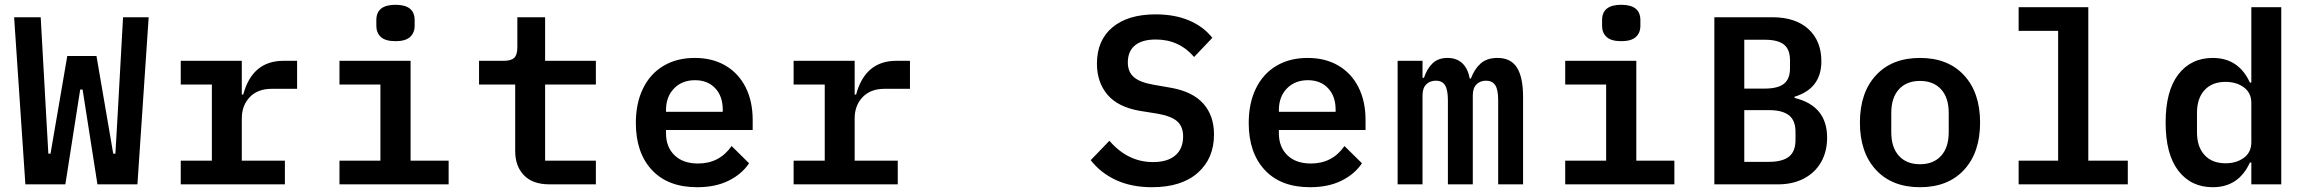

<svg xmlns="http://www.w3.org/2000/svg" viewBox="-20 -770 9640 802"><path d="M86 0 39 -698H150L173 -286L182 -128H191L261 -536H383L453 -128H462L471 -283L494 -698H601L554 0H387L325 -396H315L253 0Z M735 -99H865V-417H735V-516H990V-375H996Q1034 -516 1164 -516H1221V-399H1115Q1056 -399 1023 -364Q990 -329 990 -276V-99H1170V0H735Z M1552 -662V-686Q1552 -750 1632 -750Q1712 -750 1712 -686V-662Q1712 -633 1693 -615.5Q1674 -598 1632 -598Q1590 -598 1571 -615.5Q1552 -633 1552 -662ZM1398 -99H1569V-417H1398V-516H1695V-99H1854V0H1398Z M2132 -139V-417H1981V-516H2084Q2115 -516 2128 -528.5Q2141 -541 2141 -572V-698H2257V-516H2469V-417H2257V-99H2469V0H2275Q2205 0 2168.5 -38Q2132 -76 2132 -139Z M2636 -256Q2636 -339 2666 -400.5Q2696 -462 2751.5 -495Q2807 -528 2882 -528Q2956 -528 3010.5 -496Q3065 -464 3094.5 -405.5Q3124 -347 3124 -269V-227H2762V-213Q2762 -156 2797.5 -121.5Q2833 -87 2896 -87Q2985 -87 3036 -160L3109 -88Q3079 -43 3024 -15.5Q2969 12 2892 12Q2770 12 2703 -60Q2636 -132 2636 -256ZM2999 -303V-312Q2999 -368 2967.5 -401.5Q2936 -435 2883 -435Q2829 -435 2795.5 -400.5Q2762 -366 2762 -310V-303Z M3295 -99H3425V-417H3295V-516H3550V-375H3556Q3594 -516 3724 -516H3781V-399H3675Q3616 -399 3583 -364Q3550 -329 3550 -276V-99H3730V0H3295Z M4536 -101 4614 -182Q4691 -93 4796 -93Q4857 -93 4889.5 -121Q4922 -149 4922 -200Q4922 -241 4897.5 -263Q4873 -285 4816 -295L4741 -307Q4649 -323 4605.5 -375Q4562 -427 4562 -504Q4562 -602 4627 -656Q4692 -710 4807 -710Q4887 -710 4947 -684.5Q5007 -659 5044 -612L4968 -532Q4905 -605 4808 -605Q4751 -605 4721 -580.5Q4691 -556 4691 -509Q4691 -470 4716 -448Q4741 -426 4799 -416L4873 -403Q4962 -387 5006.5 -337Q5051 -287 5051 -208Q5051 -108 4983 -48Q4915 12 4792 12Q4706 12 4641.5 -18Q4577 -48 4536 -101Z M5196 -256Q5196 -339 5226 -400.5Q5256 -462 5311.5 -495Q5367 -528 5442 -528Q5516 -528 5570.5 -496Q5625 -464 5654.5 -405.5Q5684 -347 5684 -269V-227H5322V-213Q5322 -156 5357.5 -121.5Q5393 -87 5456 -87Q5545 -87 5596 -160L5669 -88Q5639 -43 5584 -15.5Q5529 12 5452 12Q5330 12 5263 -60Q5196 -132 5196 -256ZM5559 -303V-312Q5559 -368 5527.5 -401.5Q5496 -435 5443 -435Q5389 -435 5355.5 -400.5Q5322 -366 5322 -310V-303Z M5818 0V-516H5922V-445H5928Q5941 -484 5964.5 -506Q5988 -528 6026 -528Q6065 -528 6088.5 -505.5Q6112 -483 6119 -442H6124Q6139 -482 6165 -505Q6191 -528 6235 -528Q6291 -528 6316.5 -487.5Q6342 -447 6342 -365V0H6238V-351Q6238 -396 6225.5 -414.5Q6213 -433 6187 -433Q6163 -433 6147.5 -417.5Q6132 -402 6132 -372V0H6028V-351Q6028 -395 6016 -414Q6004 -433 5978 -433Q5953 -433 5937.5 -417.5Q5922 -402 5922 -372V0Z M6672 -662V-686Q6672 -750 6752 -750Q6832 -750 6832 -686V-662Q6832 -633 6813 -615.5Q6794 -598 6752 -598Q6710 -598 6691 -615.5Q6672 -633 6672 -662ZM6518 -99H6689V-417H6518V-516H6815V-99H6974V0H6518Z M7141 -698H7383Q7480 -698 7534 -648.5Q7588 -599 7588 -514Q7588 -400 7476 -366V-361Q7612 -328 7612 -195Q7612 -137 7587 -93Q7562 -49 7515.5 -24.5Q7469 0 7408 0H7141ZM7369 -94Q7425 -94 7452.5 -115.5Q7480 -137 7480 -186V-219Q7480 -267 7452.5 -288.5Q7425 -310 7369 -310H7266V-94ZM7352 -400Q7406 -400 7431.5 -420Q7457 -440 7457 -485V-518Q7457 -564 7431.5 -584Q7406 -604 7352 -604H7266V-400Z M7749 -258Q7749 -383 7816 -455.5Q7883 -528 8000 -528Q8117 -528 8184 -455.5Q8251 -383 8251 -258Q8251 -133 8184 -60.5Q8117 12 8000 12Q7883 12 7816 -60.5Q7749 -133 7749 -258ZM8000 -84Q8056 -84 8088 -119Q8120 -154 8120 -218V-298Q8120 -362 8088 -397Q8056 -432 8000 -432Q7944 -432 7912 -397Q7880 -362 7880 -298V-218Q7880 -154 7912 -119Q7944 -84 8000 -84Z M8412 -99H8577V-641H8412V-740H8703V-99H8868V0H8412Z M9384 -91H9378Q9331 12 9223 12Q9132 12 9079 -57Q9026 -126 9026 -258Q9026 -390 9079 -459Q9132 -528 9223 -528Q9331 -528 9378 -425H9384V-740H9509V0H9384ZM9276 -88Q9322 -88 9353 -111Q9384 -134 9384 -176V-340Q9384 -382 9353 -405Q9322 -428 9276 -428Q9220 -428 9188.5 -393.5Q9157 -359 9157 -299V-217Q9157 -157 9188.5 -122.5Q9220 -88 9276 -88Z"/></svg>

Font: Writer SemiBold
Style: Regular
Weight: 600
Monospace: yes
Designer: Mike Abbink, Paul van der Laan, Pieter van Rosmalen
Foundry: Bold Monday
Version: Version 2.001 2020